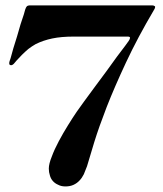

<svg xmlns="http://www.w3.org/2000/svg" viewBox="-20 -500 590 697"><path d="M447.3 -351.6Q452.1 -358.4 452.1 -363.3Q451.2 -367.2 443.4 -367.2Q377.9 -367.2 248 -367.2Q202.1 -367.2 169.9 -360.4Q136.7 -353.5 109.4 -339.8Q95.7 -332 83 -322.3Q70.3 -311.5 59.6 -300.8Q48.8 -290 41 -281.2Q34.2 -272.5 30.3 -268.6Q23.4 -261.7 17.6 -263.7Q12.7 -265.6 13.7 -270.5Q13.7 -271.5 13.7 -273.4Q13.7 -275.4 18.6 -289.1Q22.5 -303.7 28.3 -324.2Q34.2 -344.7 42 -368.2Q48.8 -391.6 54.7 -412.1Q61.5 -432.6 66.4 -447.3Q70.3 -461.9 71.3 -464.8Q74.2 -473.6 77.1 -476.6Q80.1 -480.5 90.8 -480.5Q237.3 -480.5 532.2 -480.5Q538.1 -480.5 542 -477.5Q543.9 -475.6 543 -473.6Q543 -470.7 540 -465.8Q479.5 -363.3 437.5 -273.4Q395.5 -183.6 367.2 -111.3Q338.9 -38.1 322.3 15.6Q305.7 70.3 295.9 103.5Q290 119.1 284.2 132.8Q277.3 146.5 268.6 155.3Q259.8 165 247.1 170.9Q234.4 176.8 217.8 176.8Q202.1 176.8 191.4 170.9Q179.7 166 171.9 157.2Q164.1 148.4 161.1 136.7Q157.2 125 157.2 112.3Q157.2 94.7 168 68.4Q177.7 42 193.4 12.7Q209 -16.6 226.6 -44.9Q244.1 -73.2 258.8 -94.7Q268.6 -108.4 286.1 -132.8Q303.7 -156.2 324.2 -184.6Q344.7 -212.9 366.2 -241.2Q386.7 -269.5 404.3 -293.9Q422.9 -318.4 434.6 -334Q446.3 -349.6 447.3 -351.6Z"/></svg>

Font: Mermaid
Style: Bold
Weight: 400
Designer: Scott Simpson
Version: Version 1.001